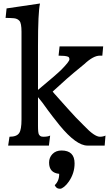

<svg xmlns="http://www.w3.org/2000/svg" viewBox="-20 -853 638 1125"><path d="M473.6 -115.2Q533.7 -51.8 565.4 -51.8Q583.5 -51.8 598.1 -58.6L593.3 0H492.2Q427.2 0 330.1 -117.7Q281.2 -178.7 261.2 -206.5L227.5 -252.9Q213.9 -271 202.6 -283.7V-115.2Q202.6 -73.7 208.3 -64.7Q213.9 -55.7 220.5 -53.7Q227.1 -51.8 235.4 -51.8Q259.3 -51.8 273.9 -58.6L266.6 0H27.8L35.6 -51.8Q79.1 -51.8 92.8 -74.2Q106 -94.2 106 -152.8V-666.5Q106 -716.8 94.2 -730.5Q82.5 -744.1 61.5 -746.1Q40.5 -748 12.7 -748L18.6 -803.7L214.4 -832.5Q202.6 -781.2 202.6 -583.5V-326.2Q312.5 -417.5 340.3 -445.3Q386.7 -492.7 386.7 -504.9Q386.7 -518.1 377.9 -521Q362.8 -526.9 323.2 -526.9L329.1 -581.1H584.5L579.6 -526.9H564.9Q526.9 -526.9 474.1 -477.5Q405.3 -421.4 371.6 -391.6Q305.2 -332.5 288.6 -316.4Q289.1 -315.4 296.9 -306.2Q397 -193.4 424.3 -165ZM340.3 28.8Q417 28.8 417 104.5Q417 162.1 383.3 210.9Q369.6 230.5 355.5 241.7Q341.3 252.9 332.5 252.9Q317.4 252.9 310.1 245.4Q302.7 237.8 300.8 231.9Q327.6 206.1 326.7 165.5Q267.6 159.7 267.6 99.6Q267.6 70.3 287.1 49.8Q307.1 28.8 340.3 28.8Z"/></svg>

Font: HeadlandOne
Style: Regular
Weight: 400
Designer: Gary Lonergan
Foundry: Sorkin Type Co.
Version: Version 1.002